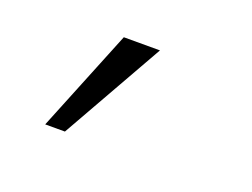

<svg xmlns="http://www.w3.org/2000/svg" viewBox="-61 -270 721 549"><g transform="rotate(20 300.0 4.5)"><path d="M110 160 236 -151H346L170 160Z"/></g></svg>

Font: NKDuy Mono ExtraLight
Style: Italic
Weight: 200
Italic angle: -9°
Monospace: yes
Designer: NKDuy
Foundry: NKDuy
Version: Version 2.251; ttfautohint (v1.8.4.7-5d5b)